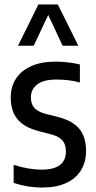

<svg xmlns="http://www.w3.org/2000/svg" viewBox="-20 -828 428 858"><path d="M41 -11V-91.5Q105.5 -70 168.5 -70Q221 -70 247.8 -90.8Q274.5 -111.5 274.5 -150.5Q274.5 -183 259 -200.5Q243.5 -218 210.5 -227L151 -242.5Q87 -259.5 57.5 -296Q28 -332.5 28 -392.5Q28 -440 51 -476Q74 -512 119 -532.2Q164 -552.5 227.5 -552.5Q283 -552.5 337 -540V-459.5Q310 -466.5 285.2 -469.5Q260.5 -472.5 232 -472.5Q174 -472.5 146 -450.5Q118 -428.5 118 -393Q118 -363.5 133.2 -346.2Q148.5 -329 181 -320L240.5 -305Q306.5 -287.5 335.5 -251Q364.5 -214.5 364.5 -153.5Q364.5 -103 341.2 -66Q318 -29 274.2 -9.5Q230.5 10 170.5 10Q101 10 41 -11ZM330 -623.5H260L195.5 -761L130.5 -623.5H60.5L151.5 -808H238.5Z"/></svg>

Font: Encode Sans Condensed Medium
Style: Regular
Weight: 500
Width: 3
Designer: Multiple Designers
Foundry: Impallari Type
Version: Version 2.000